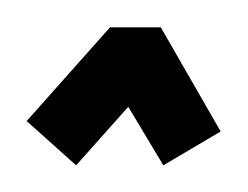

<svg xmlns="http://www.w3.org/2000/svg" viewBox="-20 -666 186 144"><path d="M62.5 -645.5H100.6L145.5 -567.4L102.5 -542L76.2 -585.9L37.1 -542L0 -575.2Z"/></svg>

Font: Bratas-flat
Style: flat
Weight: 400
Designer: MUHAMMAD YONI
Version: Version 001.000